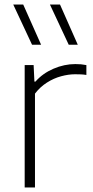

<svg xmlns="http://www.w3.org/2000/svg" viewBox="-20 -828 409 848"><path d="M89 0V-540.5H128.5L132 -467.5H136.5Q168.5 -504 216.2 -524.5Q264 -545 312.5 -545Q326.5 -545 337.8 -544Q349 -543 361.5 -540.5V-497Q349.5 -499 337.5 -499.5Q325.5 -500 311.5 -500Q282.5 -500 250 -491.2Q217.5 -482.5 187.2 -463.2Q157 -444 134.5 -414.5V0ZM283.5 -630.5 200.5 -808H245L323.5 -630.5ZM121.5 -630.5 38.5 -808H82.5L161.5 -630.5Z"/></svg>

Font: Encode Sans SemiExpanded ExtraLight
Style: Regular
Weight: 250
Width: 6
Designer: Multiple Designers
Foundry: Impallari Type
Version: Version 3.002